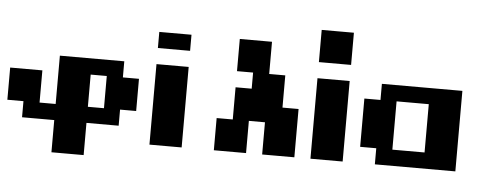

<svg xmlns="http://www.w3.org/2000/svg" viewBox="-59 -1049 3340 1320"><g transform="rotate(5 1611.0 -389.0)"><path d="M333.3 -222.2V-555.6H777.8V-444.4H888.9V-222.2H777.8V-111.1H555.6V111.1H333.3V-111.1H111.1V-222.2H0V-444.4H222.2V-222.2ZM555.6 -222.2H666.7V-444.4H555.6Z M1000 0V-555.6H1222.2V0ZM1000 -666.7V-777.8H1222.2V-666.7Z M1666.7 -555.6H1555.6V-777.8H1777.8V-555.6H1888.9V-333.3H2000V0H1777.8V-222.2H1666.7V0H1444.4V-222.2H1555.6V-444.4H1666.7Z M2333.3 0H2111.1V-555.6H2333.3ZM2333.3 -666.7H2111.1V-888.9H2333.3Z M2666.7 -111.1H2888.9V-444.4H2666.7ZM2555.6 -111.1H2444.4V-444.4H2555.6V-555.6H3111.1V0H2555.6Z"/></g></svg>

Font: Pixeloid Sans
Style: Bold
Weight: 700
Monospace: yes
Designer: GGBot
Version: 0.3